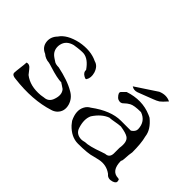

<svg xmlns="http://www.w3.org/2000/svg" viewBox="-101 -894 1222 1222"><g transform="rotate(45 510.0 -283.0)"><path d="M372 -19Q242 23 70 2Q39 0 37 -19Q37 -27 38.5 -40Q40 -53 42 -70Q44 -87 45.5 -100Q47 -113 47 -121Q70 -129 89 -103Q107 -79 112 -74Q168 -30 257 -38Q264 -39 270 -40Q276 -41 282 -42Q324 -44 337 -87Q353 -134 330 -162L327 -165Q325 -167 303 -181Q297 -184 293 -188Q255 -188 180 -212Q170 -215 162 -217.5Q154 -220 148 -221Q115 -223 91 -244Q47 -262 43 -308Q40 -347 70 -378Q104 -429 194 -449Q283 -466 348 -434Q383 -425 397 -381Q408 -342 392 -318Q391 -308 371 -319Q346 -333 348 -356Q308 -414 263 -419Q253 -420 233 -418.5Q213 -417 181 -412Q127 -398 117 -351Q116 -347 115.5 -342.5Q115 -338 115 -333Q115 -295 145 -272Q148 -270 154 -265.5Q160 -261 170 -255Q183 -244 214 -244Q261 -234 300.5 -220.5Q340 -207 372 -188Q413 -165 426 -121Q440 -70 405 -37Q390 -24 372 -19Z M678 -486Q652 -478 632 -492L776 -587Q823 -607 863 -587Q833 -553 820 -544Q804 -534 782 -526Q733 -507 707 -497Q681 -487 678 -486ZM970 27Q936 38 917 16L914 13Q868 -21 810 -9Q802 -8 772 0Q733 13 643 13Q583 13 532 -41Q527 -47 522.5 -53Q518 -59 514 -64Q482 -129 507 -175Q518 -196 539 -207Q643 -284 733 -284H823Q849 -301 849 -323Q847 -391 785 -413Q724 -413 701 -400Q683 -390 668 -375Q653 -358 629 -367Q622 -370 617 -375Q592 -400 604 -413L630 -439Q737 -475 830 -435Q835 -433 840 -430.5Q845 -428 849 -426Q908 -378 914 -323Q921 -297 924 -264Q927 -231 927 -193Q925 -183 923 -166Q921 -149 920 -124Q919 -109 914 -103Q915 -15 978 -13Q987 -13 989 -8Q990 -4 990.5 -2.5Q991 -1 991 0Q996 18 970 27ZM578 -64Q591 -23 638 -21Q651 -21 668 -26Q706 -26 787 -56Q795 -58 801 -60.5Q807 -63 811 -64Q847 -65 849 -103V-155Q859 -218 830 -237Q811 -250 759 -258Q752 -258 735 -255.5Q718 -253 690 -248Q683 -247 678 -246.5Q673 -246 668 -246Q617 -227 578 -168Q558 -126 578 -64Z"/></g></svg>

Font: New Tegomin
Style: Regular
Weight: 400
Designer: Kyosuke Nagai
Version: Version 1.000